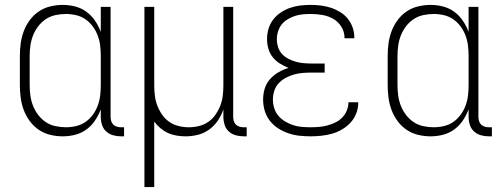

<svg xmlns="http://www.w3.org/2000/svg" viewBox="-20 -548 2040 783"><path d="M236 8Q211 8 185.5 2Q160 -4 138.5 -18.5Q117 -33 101.5 -54Q86 -75 77 -99Q68 -123 64.5 -148.5Q61 -174 61 -200V-320Q61 -346 64.5 -371.5Q68 -397 77 -421Q86 -445 101.5 -466Q117 -487 138.5 -501.5Q160 -516 185.5 -522Q211 -528 236 -528Q262 -528 287 -521.5Q312 -515 332.5 -500Q353 -485 367.5 -463.5Q382 -442 391 -418V-520H431V-71Q431 -63 433.5 -54.5Q436 -46 442 -40Q448 -34 456.5 -31.5Q465 -29 473 -29H486V8H473Q457 8 441 3.5Q425 -1 413 -12Q401 -23 396 -39Q391 -55 391 -71V-102Q382 -78 367.5 -56.5Q353 -35 332.5 -20Q312 -5 287 1.5Q262 8 236 8ZM249 -29Q270 -29 291 -34Q312 -39 329 -51Q346 -63 358.5 -80Q371 -97 378.5 -117Q386 -137 388.5 -158Q391 -179 391 -200V-320Q391 -341 388.5 -362Q386 -383 378.5 -403Q371 -423 358.5 -440Q346 -457 329 -469Q312 -481 291 -486Q270 -491 249 -491Q228 -491 206.5 -486.5Q185 -482 167 -470Q149 -458 136 -441Q123 -424 115 -404Q107 -384 104 -362.5Q101 -341 101 -320V-200Q101 -179 104 -157.5Q107 -136 115 -116Q123 -96 136 -79Q149 -62 167 -50Q185 -38 206.5 -33.5Q228 -29 249 -29Z M569 215V-520H609V-200Q609 -179 611.5 -158Q614 -137 621.5 -117.5Q629 -98 641 -80.5Q653 -63 670.5 -51Q688 -39 708.5 -34Q729 -29 750 -29Q771 -29 791.5 -34Q812 -39 829.5 -51Q847 -63 859 -80.5Q871 -98 878.5 -117.5Q886 -137 888.5 -158Q891 -179 891 -200V-520H931V-71Q931 -63 933.5 -54.5Q936 -46 942 -40Q948 -34 956.5 -31.5Q965 -29 973 -29H986V8H973Q957 8 941 3.5Q925 -1 913 -12Q901 -23 896 -39Q891 -55 891 -71V-102Q883 -78 868.5 -56.5Q854 -35 833.5 -20Q813 -5 788 1.5Q763 8 737 8Q719 8 700.5 5Q682 2 665.5 -5.5Q649 -13 634.5 -25Q620 -37 609 -52V215Z M1247 8Q1224 8 1201 5.5Q1178 3 1156 -4.5Q1134 -12 1114.5 -24.5Q1095 -37 1080.5 -55.5Q1066 -74 1059.5 -96.5Q1053 -119 1053 -142Q1053 -165 1059.5 -186.5Q1066 -208 1081 -225Q1096 -242 1116 -253.5Q1136 -265 1157 -271Q1139 -278 1122 -288.5Q1105 -299 1092.5 -314.5Q1080 -330 1074.5 -349.5Q1069 -369 1069 -388Q1069 -410 1075 -430.5Q1081 -451 1094 -468Q1107 -485 1125 -497Q1143 -509 1163 -516Q1183 -523 1204.5 -525.5Q1226 -528 1247 -528Q1268 -528 1288.5 -525.5Q1309 -523 1329 -516.5Q1349 -510 1367 -499Q1385 -488 1398 -472Q1411 -456 1418 -436Q1425 -416 1425 -395V-392H1385V-394Q1385 -418 1372 -439Q1359 -460 1338.5 -471.5Q1318 -483 1294.5 -487Q1271 -491 1247 -491Q1231 -491 1214.5 -489.5Q1198 -488 1183 -483Q1168 -478 1153.5 -469.5Q1139 -461 1129 -448.5Q1119 -436 1114 -420Q1109 -404 1109 -388Q1109 -372 1114 -356Q1119 -340 1130 -328Q1141 -316 1155.5 -308.5Q1170 -301 1185.5 -296.5Q1201 -292 1217.5 -290.5Q1234 -289 1250 -289H1304V-252H1250Q1232 -252 1214 -250.5Q1196 -249 1178.5 -244Q1161 -239 1145 -230.5Q1129 -222 1116.5 -208.5Q1104 -195 1098.5 -177.5Q1093 -160 1093 -142Q1093 -124 1098.5 -106.5Q1104 -89 1115.5 -75.5Q1127 -62 1143 -52.5Q1159 -43 1176 -37.5Q1193 -32 1211 -30.5Q1229 -29 1247 -29Q1264 -29 1281.5 -30.5Q1299 -32 1315.5 -36.5Q1332 -41 1347.5 -48.5Q1363 -56 1375 -68Q1387 -80 1394 -96.5Q1401 -113 1401 -130V-131H1441V-129Q1441 -107 1433 -86Q1425 -65 1410 -48.5Q1395 -32 1375.5 -20.5Q1356 -9 1335 -3Q1314 3 1291.5 5.5Q1269 8 1247 8Z M1736 8Q1711 8 1685.5 2Q1660 -4 1638.5 -18.5Q1617 -33 1601.5 -54Q1586 -75 1577 -99Q1568 -123 1564.5 -148.5Q1561 -174 1561 -200V-320Q1561 -346 1564.5 -371.5Q1568 -397 1577 -421Q1586 -445 1601.5 -466Q1617 -487 1638.5 -501.5Q1660 -516 1685.5 -522Q1711 -528 1736 -528Q1762 -528 1787 -521.5Q1812 -515 1832.5 -500Q1853 -485 1867.5 -463.5Q1882 -442 1891 -418V-520H1931V-71Q1931 -63 1933.5 -54.5Q1936 -46 1942 -40Q1948 -34 1956.5 -31.5Q1965 -29 1973 -29H1986V8H1973Q1957 8 1941 3.5Q1925 -1 1913 -12Q1901 -23 1896 -39Q1891 -55 1891 -71V-102Q1882 -78 1867.5 -56.5Q1853 -35 1832.5 -20Q1812 -5 1787 1.5Q1762 8 1736 8ZM1749 -29Q1770 -29 1791 -34Q1812 -39 1829 -51Q1846 -63 1858.5 -80Q1871 -97 1878.5 -117Q1886 -137 1888.5 -158Q1891 -179 1891 -200V-320Q1891 -341 1888.5 -362Q1886 -383 1878.5 -403Q1871 -423 1858.5 -440Q1846 -457 1829 -469Q1812 -481 1791 -486Q1770 -491 1749 -491Q1728 -491 1706.5 -486.5Q1685 -482 1667 -470Q1649 -458 1636 -441Q1623 -424 1615 -404Q1607 -384 1604 -362.5Q1601 -341 1601 -320V-200Q1601 -179 1604 -157.5Q1607 -136 1615 -116Q1623 -96 1636 -79Q1649 -62 1667 -50Q1685 -38 1706.5 -33.5Q1728 -29 1749 -29Z"/></svg>

Font: Iosevka SS18 Extralight
Style: Regular
Weight: 200
Monospace: yes
Designer: Belleve Invis
Foundry: Belleve Invis
Version: Version 25.1.1; ttfautohint (v1.8.4)